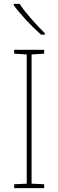

<svg xmlns="http://www.w3.org/2000/svg" viewBox="-20 -971 300 991"><path d="M81 -951H51V-944C85 -897 144 -834 192 -792H211V-800C168 -842 112 -904 81 -951ZM208 0V-20L143 -23V-690L208 -694V-714H53V-694L118 -690V-23L53 -20V0Z"/></svg>

Font: Noto Sans Thai Looped SemiCondensed Thin
Style: Regular
Weight: 100
Width: 4
Designer: Sasikarn Vongin, Ben Mitchell
Foundry: The Fontpad Ltd
Version: Version 1.001